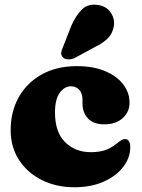

<svg xmlns="http://www.w3.org/2000/svg" viewBox="-20 -776 598 810"><path d="M526.5 -342.5Q526.5 -304 497.8 -277.8Q469 -251.5 421 -251.5Q374.5 -251.5 351.2 -276.2Q328 -301 328 -339.5V-355.5Q328 -382 314.5 -397Q301 -412 279 -412Q252.5 -412 232.2 -384.8Q212 -357.5 212 -301.5Q212 -218 255 -176Q298 -134 362.5 -134Q395 -134 420.2 -141.5Q445.5 -149 470.5 -169Q485.5 -181 493 -185.2Q500.5 -189.5 507.5 -189.5Q529.5 -188.5 529.5 -155Q529.5 -110.5 499.8 -71.8Q470 -33 417 -9.5Q364 14 294 14Q217.5 14 156.8 -16.2Q96 -46.5 60.5 -100.8Q25 -155 25 -227.5Q25 -305 59.2 -366Q93.5 -427 156.2 -462Q219 -497 304.5 -497Q373 -497 422.8 -476.2Q472.5 -455.5 499.5 -420.5Q526.5 -385.5 526.5 -342.5ZM281 -667.5Q300 -711 325.8 -736.2Q351.5 -761.5 393 -755Q429 -750 447 -723Q465 -696 460.5 -667Q455.5 -636 436 -615.5Q416.5 -595 376.5 -575.5L293.5 -530.5Q280.5 -525 267 -525.5Q253.5 -526 245.5 -534Q236.5 -543.5 238.2 -554.8Q240 -566 246 -578.5Z"/></svg>

Font: Fraunces 9pt S050 Black
Style: Regular
Weight: 900
Version: Version 1.000; ttfautohint (v1.8.3)